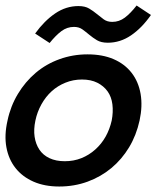

<svg xmlns="http://www.w3.org/2000/svg" viewBox="-37 -662 603 693"><path d="M466.8 -227.1Q455.1 -173.8 429 -130.4Q402.8 -86.9 365 -55.4Q327.1 -23.9 279.1 -6.3Q231 11.2 176.8 11.2Q124 11.2 84 -6.3Q43.9 -23.9 19 -55.4Q-5.9 -86.9 -13.9 -130.4Q-22 -173.8 -9.8 -227.1Q1 -278.8 27.6 -323Q54.2 -367.2 92 -399.2Q129.9 -431.2 178 -448.5Q226.1 -465.8 278.8 -465.8Q333 -465.8 373 -448.5Q413.1 -431.2 438 -399.2Q462.9 -367.2 470.5 -323Q478 -278.8 466.8 -227.1ZM366.2 -227.1Q372.1 -257.8 368.7 -285.4Q365.2 -313 351.1 -332.5Q336.9 -352.1 314 -363.5Q291 -375 258.8 -375Q227.1 -375 199 -363.5Q170.9 -352.1 149.4 -332.5Q127.9 -313 112.5 -285.4Q97.2 -257.8 90.8 -227.1Q84 -194.8 87.9 -168.5Q91.8 -142.1 105 -122.1Q118.2 -102.1 141.6 -91.1Q165 -80.1 196.8 -80.1Q229 -80.1 256.6 -91.1Q284.2 -102.1 306.6 -122.1Q329.1 -142.1 344 -168.5Q358.9 -194.8 366.2 -227.1ZM507.8 -607.9Q475.1 -561 436 -534.4Q397 -507.8 352.1 -507.8Q328.1 -507.8 313 -516.8Q297.9 -525.9 285.4 -536.4Q272.9 -546.9 260.5 -555.9Q248 -564.9 230 -564.9Q205.1 -564.9 184.6 -549.6Q164.1 -534.2 142.1 -506.8L89.8 -541Q123 -586.9 162.1 -613.5Q201.2 -640.1 246.1 -640.1Q270 -640.1 284.9 -631.1Q299.8 -622.1 312.5 -611.6Q325.2 -601.1 337.6 -592Q350.1 -583 368.2 -583Q393.1 -583 413.6 -598.4Q434.1 -613.8 456.1 -642.1Z"/></svg>

Font: Anonymous Pro
Style: Bold Italic
Weight: 700
Italic angle: -12°
Monospace: yes
Designer: Mark Simonson
Version: Version 1.003